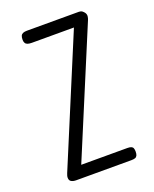

<svg xmlns="http://www.w3.org/2000/svg" viewBox="-131 -753 674 838"><g transform="rotate(-20 206.5 -333.5)"><path d="M76 10Q63 10 54 5Q45 0 45 -13Q45 -18 46.5 -23Q48 -28 50 -33L295 -620H100Q88 -620 80.5 -622.5Q73 -625 69.5 -631Q66 -637 66 -646Q66 -658 69 -664.5Q72 -671 79 -674Q86 -677 97 -677H339Q348 -677 354 -672.5Q360 -668 364 -662Q369 -654 368 -645.5Q367 -637 364 -630L120 -46H334Q345 -46 351.5 -43.5Q358 -41 360.5 -35Q363 -29 363 -19Q363 -8 360 -1.5Q357 5 350.5 7.5Q344 10 332 10Z"/></g></svg>

Font: Fredoka Condensed Light
Style: Regular
Weight: 300
Width: 3
Designer: Ben Nathan
Foundry: Milena B. Brandão, Ben Nathan
Version: Version 2.001